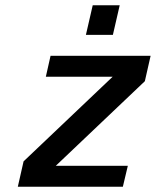

<svg xmlns="http://www.w3.org/2000/svg" viewBox="-20 -713 595 733"><path d="M411 -580 437 -693H334L308 -580ZM449 0 468 -80H193L533 -403L555 -500H173L155 -420H410L70 -97L48 0Z"/></svg>

Font: Perun SemiBold Italic
Style: Regular
Weight: 400
Italic angle: -12°
Foundry: Copyright (c) Stefan Peev, Context Ltd, 2016
Version: Version 1.026